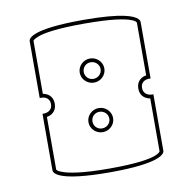

<svg xmlns="http://www.w3.org/2000/svg" viewBox="-68 -601 710 706"><g transform="rotate(-10 287.0 -247.5)"><path d="M319 -343C319 -326 305 -312 287 -312C269 -312 256 -326 256 -343C256 -360 269 -374 287 -374C305 -374 319 -360 319 -343ZM333 -343C333 -368 312 -388 287 -388C262 -388 241 -368 241 -343C241 -318 262 -298 287 -298C312 -298 333 -318 333 -343ZM319 -158C319 -141 305 -127 287 -127C269 -127 256 -141 256 -158C256 -175 269 -189 287 -189C305 -189 319 -175 319 -158ZM333 -158C333 -183 312 -203 287 -203C262 -203 241 -183 241 -158C241 -133 262 -113 287 -113C312 -113 333 -133 333 -158ZM94 -7V-204C109 -206 131 -217 131 -247C131 -277 109 -288 94 -290V-488C94 -489 98 -494 113 -500C135 -509 184 -518 288 -518C393 -518 441 -509 463 -500C474 -496 478 -492 480 -488V-291C465 -289 443 -278 443 -248C443 -218 465 -207 480 -205V-8C480 -7 477 -1 462 5C440 14 392 23 288 23C183 23 134 13 112 4C101 0 97 -3 94 -7ZM494 -7V-218H487C486 -218 457 -219 457 -248C457 -277 486 -277 487 -277H494V-488C494 -490 493 -495 488 -500C475 -513 434 -532 287 -532C93 -532 80 -499 80 -489V-277H87C88 -277 117 -277 117 -248C117 -219 88 -218 87 -218H80V-7C80 3 93 37 287 37C479 37 494 3 494 -7Z"/></g></svg>

Font: Platiipus Light
Style: Light
Weight: 400
Version: Version 001.000